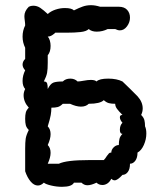

<svg xmlns="http://www.w3.org/2000/svg" viewBox="-20 -731 640 740"><path d="M67 -590Q67 -613 77 -633Q77 -641 75.5 -651.5Q74 -662 74 -669Q74 -688 91 -705Q99 -709 108 -709Q123 -709 135.5 -700.5Q148 -692 164 -677Q176 -688 194 -694Q212 -700 230 -700Q256 -700 265 -691Q285 -701 299.5 -706Q314 -711 331 -711Q347 -711 366 -705H409H438Q459 -705 470 -693Q481 -681 481 -663Q481 -645 469.5 -629.5Q458 -614 442 -614Q434 -614 424 -619H395Q375 -609 353 -609Q333 -609 322 -619Q313 -610 290.5 -607.5Q268 -605 236 -605H193Q191 -602 182 -596Q173 -590 164 -590Q169 -585 172 -575Q175 -565 175 -554Q175 -531 164 -518V-489Q164 -464 161.5 -450.5Q159 -437 149 -417Q159 -417 161.5 -410Q164 -403 164 -388Q174 -408 185.5 -412.5Q197 -417 222 -417Q233 -428 251 -428Q268 -428 279 -417Q287 -417 303 -420Q319 -423 330 -423Q346 -423 352 -417Q363 -428 397 -428Q430 -428 452 -417Q458 -411 465.5 -404Q473 -397 481 -389L510 -360Q530 -338 530 -313Q530 -300 524 -288Q534 -278 536.5 -268Q539 -258 539 -244Q544 -234 544 -216Q544 -194 534.5 -172.5Q525 -151 510 -143Q510 -123 501.5 -111.5Q493 -100 481 -100Q481 -79 472.5 -68Q464 -57 452 -57Q433 -36 422 -36Q415 -36 409 -42Q403 -30 394 -24Q385 -18 375 -18Q361 -18 352 -27Q331 -17 317 -17Q304 -17 294 -27H265Q257 -11 219 -11Q198 -11 177 -16Q156 -21 149 -27Q138 -16 126 -16Q111 -16 98 -31.5Q85 -47 77 -71V-158Q77 -183 79 -196.5Q81 -210 91 -230Q82 -239 79.5 -248.5Q77 -258 77 -273Q77 -288 79.5 -297.5Q82 -307 91 -316Q71 -338 71 -364Q71 -376 77 -388Q67 -399 67 -419Q67 -440 77 -460Q67 -471 67 -482Q67 -494 77 -504V-547Q67 -567 67 -590ZM207 -100Q236 -114 322 -114H366H380Q386 -120 392 -130Q397 -137 400 -140Q403 -143 409 -143Q409 -154 418 -163Q427 -172 438 -172Q438 -186 440.5 -196Q443 -206 452 -215Q442 -215 442 -231Q442 -248 452 -258Q442 -269 442 -279Q442 -288 452 -288Q438 -302 431 -311.5Q424 -321 424 -331Q409 -331 399.5 -333.5Q390 -336 380 -345Q366 -331 322 -331Q311 -320 292 -320Q274 -320 250 -331H222Q212 -321 202.5 -318.5Q193 -316 178 -316Q178 -302 175.5 -287.5Q173 -273 164 -244Q175 -233 175 -214Q175 -196 164 -172Q175 -161 175 -142Q175 -124 164 -100Z"/></svg>

Font: Pangolin
Style: Regular
Weight: 400
Designer: Kevin Burke
Foundry: Google, Inc.
Version: Version 1.101